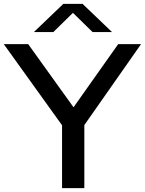

<svg xmlns="http://www.w3.org/2000/svg" viewBox="-36 -967 746 987"><path d="M283 0V-323L-16.5 -740H109L342 -415.5L571.5 -740H689L397.5 -324V0ZM138 -802 289.5 -947H388.5L540 -802H440L339 -901L238 -802Z"/></svg>

Font: Encode Sans Exp Md
Style: Regular
Weight: 500
Width: 7
Designer: Multiple Designers
Foundry: Impallari Type
Version: Version 3.002; ttfautohint (v1.8.3) -l 8 -r 50 -G 200 -x 14 